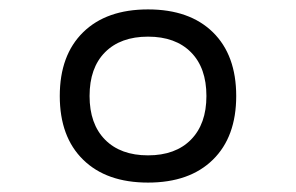

<svg xmlns="http://www.w3.org/2000/svg" viewBox="-20 -723 626 406"><path d="M293 -336.9Q205.1 -336.9 155.8 -385.3Q106.4 -433.6 106.4 -520Q106.4 -606.4 155.8 -654.8Q205.1 -703.1 293 -703.1Q380.9 -703.1 430.2 -654.8Q479.5 -606.4 479.5 -520Q479.5 -433.6 430.2 -385.3Q380.9 -336.9 293 -336.9ZM293 -394.5Q351.1 -394.5 383.8 -427.7Q416.5 -460.9 416.5 -520Q416.5 -579.6 383.8 -612.5Q351.1 -645.5 293 -645.5Q234.9 -645.5 202.1 -612.5Q169.4 -579.6 169.4 -520Q169.4 -460.9 202.1 -427.7Q234.9 -394.5 293 -394.5Z"/></svg>

Font: CaskaydiaCove NFP Light
Style: Regular
Weight: 300
Designer: Aaron Bell
Foundry: Saja Typeworks
Version: Version 2111.001; VTT 6.35;Nerd Fonts 3.1.1